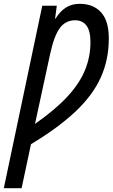

<svg xmlns="http://www.w3.org/2000/svg" viewBox="-71 -744 589 1004"><path d="M-51 240 150 -714H226L217 -646H219Q242 -684 273 -704Q304 -724 346 -724Q417 -724 457.5 -679.5Q498 -635 498 -543Q498 -432 456 -339Q414 -246 324 -161Q234 -76 91 10L42 240ZM112 -96Q219 -171 282.5 -240Q346 -309 374 -378.5Q402 -448 402 -523Q402 -583 381 -610.5Q360 -638 322 -638Q271 -638 241 -596Q211 -554 191 -461Z"/></svg>

Font: Noto Sans ExtraCondensed Medium
Style: Italic
Weight: 500
Width: 2
Italic angle: -12°
Designer: Monotype Design Team
Foundry: Monotype Imaging Inc.
Version: Version 2.013; ttfautohint (v1.8.4.7-5d5b)